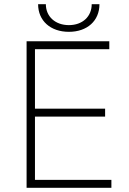

<svg xmlns="http://www.w3.org/2000/svg" viewBox="-20 -897 614 917"><path d="M162 -877C162 -798 221 -745 309 -745C397 -745 455 -798 455 -877H418C418 -818 374 -777 309 -777C244 -777 199 -818 199 -877ZM107 0H512V-38H147V-340H482V-378H147V-662H502V-700H107Z"/></svg>

Font: Fixel Display ExtraLight
Style: Regular
Weight: 200
Designer: AlfaBravo + MacPaw
Foundry: Kyrylo Tkachov, Marchela Mozhyna, Serhii Makarenko, Maria Weinstein, Zakhar Kryvoshyya
Version: Version 1.211